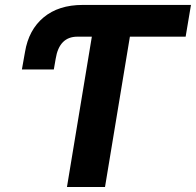

<svg xmlns="http://www.w3.org/2000/svg" viewBox="-20 -747 783 767"><path d="M742.9 -727.3 721.6 -600.5H498.9L399.5 0H247.5L346.9 -600.5H289.1Q216.6 -600.5 202.4 -512.1L195 -469.5H67.5L79.9 -539.4Q94.5 -627.8 154.3 -677.6Q214.1 -727.3 310.4 -727.3Z"/></svg>

Font: Karasuma Gothic
Style: Bold Italic
Weight: 700
Italic angle: 9.39998°
Designer: Rasmus Andersson / Ryoko Nishizuka
Foundry: Genbu
Version: Version 1.00